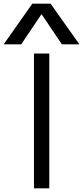

<svg xmlns="http://www.w3.org/2000/svg" viewBox="-81 -1020 450 1040"><path d="M103 0V-730H186V0ZM-61 -780 94 -1000H193L349 -780H254L145 -942H143L34 -780Z"/></svg>

Font: M PLUS 2
Style: Regular
Weight: 400
Designer: Coji Morishita
Foundry: UNDERFOREST DESIGN
Version: Version 1.001